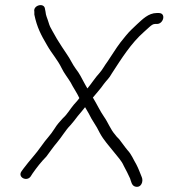

<svg xmlns="http://www.w3.org/2000/svg" viewBox="-20 -689 648 738"><path d="M590 -639H583C550 -639 527 -614 507 -596C497 -586 496 -586 486 -576C471 -562 456 -542 443 -526C424 -501 411 -478 393 -452C383 -439 373 -420 363 -409C347 -392 331 -367 316 -349C312 -356 307 -364 303 -372L289 -398C284 -407 278 -416 271 -425C259 -441 250 -462 238 -479C224 -499 213 -517 199 -539L182 -569C174 -583 171 -588 166 -605C162 -619 156 -629 155 -644L153 -654C151 -681 106 -669 112 -644V-633C122 -584 138 -554 161 -515C179 -483 201 -460 217 -427C226 -408 240 -391 251 -373C261 -353 276 -332 285 -312C279 -303 272 -296 264 -287C248 -268 239 -250 222 -235C211 -223 199 -210 190 -195C174 -169 157 -154 140 -129C118 -97 94 -73 71 -42L63 -31C46 -8 83 11 98 -11L105 -22C121 -45 139 -68 158 -87C170 -103 186 -126 199 -141C217 -162 232 -189 251 -208C261 -220 269 -229 279 -243C287 -253 299 -266 307 -277C312 -268 317 -260 321 -253C334 -225 350 -207 363 -179C379 -149 399 -129 420 -102C433 -85 447 -72 456 -51C464 -36 473 -19 480 -3C484 8 486 24 499 28C523 35 532 8 525 -8C518 -25 512 -42 504 -57C492 -77 486 -95 470 -112C459 -125 450 -139 438 -154C431 -161 425 -167 422 -172C405 -191 395 -219 380 -240C364 -263 353 -288 337 -314C349 -329 367 -348 379 -366C391 -382 399 -387 410 -407C447 -464 484 -523 533 -566C543 -575 543 -575 554 -585C562 -592 568 -597 577 -597H584C608 -597 620 -639 590 -639Z"/></svg>

Font: PolanStronk
Style: Ita
Weight: 500
Version: Version 1.0